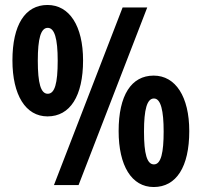

<svg xmlns="http://www.w3.org/2000/svg" viewBox="-20 -744 811 772"><path d="M171 -724C81 -724 30 -644 30 -501C30 -362 83 -276 171 -276C262 -276 314 -358 314 -501C314 -640 259 -724 171 -724ZM572 -714H473L197 0H296ZM172 -632C199 -632 212 -590 212 -500C212 -408 200 -367 172 -367C144 -367 132 -409 132 -500C132 -589 144 -632 172 -632ZM598 -440C508 -440 457 -361 457 -217C457 -78 509 8 598 8C689 8 741 -73 741 -217C741 -355 686 -440 598 -440ZM599 -348C627 -348 638 -298 638 -215C638 -132 628 -83 599 -83C571 -83 559 -125 559 -215C559 -304 571 -348 599 -348Z"/></svg>

Font: Noto Sans Hebrew ExtraCondensed
Style: Bold
Weight: 700
Width: 2
Designer: Monotype Design Team
Foundry: Monotype Imaging Inc.
Version: Version 2.004